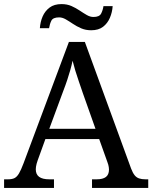

<svg xmlns="http://www.w3.org/2000/svg" viewBox="-20 -919 745 939"><path d="M0 0V-42H19Q39 -42 51 -48Q63 -54 73 -71Q83 -88 95 -120L317 -714H395L621 -95Q629 -74 638 -62.5Q647 -51 660 -46.5Q673 -42 692 -42H705V0H430V-42H453Q483 -42 498 -53.5Q513 -65 513 -90Q513 -96 512 -101.5Q511 -107 509.5 -113.5Q508 -120 505 -127L465 -239H202L164 -134Q161 -126 159 -118Q157 -110 156 -103.5Q155 -97 155 -91Q155 -66 171.5 -54Q188 -42 221 -42H244V0ZM221 -289H447L385 -464Q375 -494 365.5 -521Q356 -548 348.5 -573Q341 -598 335 -622Q330 -598 323.5 -575.5Q317 -553 309 -528.5Q301 -504 289 -473ZM426 -771Q399 -771 377 -780.5Q355 -790 336.5 -802.5Q318 -815 301.5 -824.5Q285 -834 269 -834Q239 -834 231 -817.5Q223 -801 220 -781H175Q177 -812 188.5 -838.5Q200 -865 222.5 -882Q245 -899 281 -899Q308 -899 329.5 -889.5Q351 -880 369.5 -867.5Q388 -855 404.5 -845.5Q421 -836 437 -836Q466 -836 474.5 -852.5Q483 -869 486 -889H531Q529 -859 517.5 -832Q506 -805 484 -788Q462 -771 426 -771Z"/></svg>

Font: Noto Serif Tamil
Style: Italic
Weight: 400
Italic angle: -12°
Designer: Indian Type Foundry, Tom Grace, and the Monotype Design Team
Foundry: Monotype Imaging Inc.
Version: Version 2.003